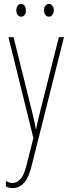

<svg xmlns="http://www.w3.org/2000/svg" viewBox="-20 -716 356 978"><path d="M23 -527H49L145 -140Q153 -108 156 -93.5Q159 -79 160 -72.5Q161 -66 162 -59H164Q170 -89 174.5 -107.5Q179 -126 183 -142L280 -527H306L142 125Q126 191 101.5 216.5Q77 242 45 242Q35 242 27 240Q19 238 10 234V206Q27 216 45 216Q64 216 83 197.5Q102 179 116 122L150 -13ZM63 -663Q63 -676 69.5 -686Q76 -696 88 -696Q99 -696 105.5 -686.5Q112 -677 112 -663Q112 -649 105.5 -640Q99 -631 88 -631Q76 -631 69.5 -640.5Q63 -650 63 -663ZM204 -664Q204 -677 211 -686.5Q218 -696 229 -696Q240 -696 247 -687Q254 -678 254 -664Q254 -650 247 -640.5Q240 -631 229 -631Q218 -631 211 -641Q204 -651 204 -664Z"/></svg>

Font: Noto Sans Gujarati UI ExtraCondensed Thin
Style: Regular
Weight: 100
Width: 2
Designer: Jelle Bosma - Monotype Design Team, Universal Thirst
Foundry: Monotype Imaging Inc.
Version: Version 2.106; ttfautohint (v1.8.4.7-5d5b)